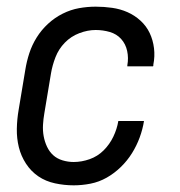

<svg xmlns="http://www.w3.org/2000/svg" viewBox="-20 -548 540 576"><path d="M201 8Q173 8 145 2Q117 -4 95 -19Q73 -34 58 -57Q43 -80 36.5 -106.5Q30 -133 30.5 -161.5Q31 -190 36 -219L56 -339Q60 -364 68 -388.5Q76 -413 90 -435.5Q104 -458 124 -476.5Q144 -495 168 -507Q192 -519 217 -523.5Q242 -528 267 -528Q292 -528 316.5 -524.5Q341 -521 362.5 -511.5Q384 -502 401.5 -486Q419 -470 429 -449Q439 -428 442 -403.5Q445 -379 440 -354Q440 -353 440 -351.5Q440 -350 439 -349H362Q362 -350 362 -350.5Q362 -351 362 -352Q366 -374 361.5 -395Q357 -416 343.5 -431Q330 -446 309.5 -452Q289 -458 267 -458Q243 -458 218 -448.5Q193 -439 174.5 -420Q156 -401 146.5 -376.5Q137 -352 133 -328L113 -208Q110 -191 109 -173.5Q108 -156 111 -139.5Q114 -123 121 -108Q128 -93 139.5 -82.5Q151 -72 167.5 -67Q184 -62 201 -62Q225 -62 249 -70.5Q273 -79 291 -97Q309 -115 320 -138Q331 -161 335 -185H412Q408 -160 399 -135.5Q390 -111 376 -88.5Q362 -66 342.5 -47Q323 -28 300 -15Q277 -2 251.5 3Q226 8 201 8Z"/></svg>

Font: Iosevka SS04 Oblique
Style: Regular
Weight: 400
Italic angle: -9°
Monospace: yes
Designer: Belleve Invis
Foundry: Belleve Invis
Version: Version 19.0.0; ttfautohint (v1.8.4)